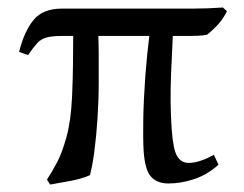

<svg xmlns="http://www.w3.org/2000/svg" viewBox="-20 -478 650 511"><path d="M144.5 -382.3Q118.7 -382.3 103.8 -378.2Q88.9 -374 78.9 -363Q68.8 -352.1 54.7 -331.5L30.8 -339.8Q44.4 -394.5 69.3 -424.8Q94.2 -455.1 144.5 -455.1H491.7Q532.2 -455.1 573.2 -458L584 -448.2Q574.7 -429.2 562 -414.8Q549.3 -400.4 531.2 -385.7Q519.5 -383.3 506.6 -382.8Q493.7 -382.3 481.4 -382.3H439.9Q437 -324.7 435.3 -281.7Q433.6 -238.8 434.1 -203.9Q434.6 -168.9 437 -133.3Q440.9 -79.6 451.7 -62Q462.4 -44.4 482.4 -44.4Q509.8 -44.4 549.3 -65.9L561.5 -39.6Q532.2 -13.2 497.3 -1.5Q462.4 10.3 428.2 10.3Q398.4 10.3 382.1 -7.6Q365.7 -25.4 362.3 -76.2Q360.4 -106.9 361.3 -160.6Q362.3 -214.4 366.7 -274.2Q371.1 -334 377.4 -382.3H241.7Q242.7 -356.9 242.7 -330.6Q242.7 -304.2 242.7 -279.8Q242.7 -273.4 242.7 -267.6Q242.7 -261.7 242.7 -256.8Q242.7 -210.9 239.5 -162.6Q236.3 -114.3 231 -74.2Q225.6 -34.2 219.2 -11.7Q197.3 -2 166.5 3.7Q135.7 9.3 113.3 13.2L105 0Q117.7 -19 131.6 -45.4Q145.5 -71.8 157.2 -114.3Q168.9 -156.7 171.9 -222.7Q173.8 -267.1 174.3 -311Q174.8 -355 174.8 -382.3Z"/></svg>

Font: Kurinto Seri
Style: Regular
Weight: 400
Designer: Kurinto was developed by Clint Goss from a range of fonts that are compatible with the SIL Open Font License Version 1.1
Foundry: Clinton F. Goss
Version: Version 2.196; July 25, 2020